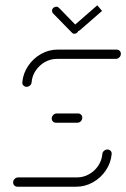

<svg xmlns="http://www.w3.org/2000/svg" viewBox="-20 -706 477 726"><path d="M386.3 -140.7Q393.3 -140.7 398.1 -135.7Q403 -130.7 402.2 -123.3Q399.3 -90 380.2 -61.7Q361.1 -33.3 331.5 -16.7Q301.9 0 268.5 0H45.9Q38.9 0 34.3 -4.6Q29.6 -9.3 29.6 -16.3Q29.6 -24.1 35.4 -29.6Q41.1 -35.2 48.9 -35.2H271.1Q295.2 -35.2 316.5 -47Q337.8 -58.9 351.3 -79.1Q364.8 -99.3 367 -123.3Q367.4 -130.4 373.1 -135.6Q378.9 -140.7 386.3 -140.7ZM291.1 -261.1Q291.1 -253.3 285.6 -247.6Q280 -241.9 272.2 -241.9H191.9Q184.8 -241.9 180.2 -246.5Q175.6 -251.1 175.6 -257.8Q175.6 -265.6 181.3 -271.3Q187 -277 194.8 -277H275.2Q281.9 -277 286.5 -272.4Q291.1 -267.8 291.1 -261.1ZM80.7 -377.8Q73.3 -377.8 68.5 -382.8Q63.7 -387.8 64.4 -395.2Q67.4 -428.5 86.5 -456.9Q105.6 -485.2 135.2 -501.9Q164.8 -518.5 198.1 -518.5H420.7Q427.8 -518.5 432.4 -513.9Q437 -509.3 437 -502.6Q437 -494.8 431.3 -489.1Q425.6 -483.3 417.8 -483.3H195.2Q171.1 -483.3 150 -471.5Q128.9 -459.6 115.2 -439.4Q101.5 -419.3 99.6 -395.2Q99.3 -388.1 93.7 -383Q88.1 -377.8 80.7 -377.8ZM176.7 -666.3Q177.4 -672.6 182.2 -676.7Q187 -680.7 193 -680.7Q198.5 -680.7 202.6 -676.7L273.7 -603.7Q277 -599.6 277 -594.4Q277 -587.8 272.2 -583.1Q267.4 -578.5 261.1 -578.5Q255.2 -578.5 251.9 -582.6L180.4 -655.6Q176.7 -659.3 176.7 -666.3ZM365.9 -664.8 282.6 -592.2Q278.5 -588.1 272.6 -588.1Q266.7 -588.1 263 -592Q259.3 -595.9 259.3 -601.5Q259.3 -608.9 264.4 -613.3L347.8 -685.9Z"/></svg>

Font: 26F Galaxy Sans Light
Style: Italic
Weight: 300
Italic angle: -5°
Designer: C₂₉H₂₅N₃O₅
Version: Version 1.200